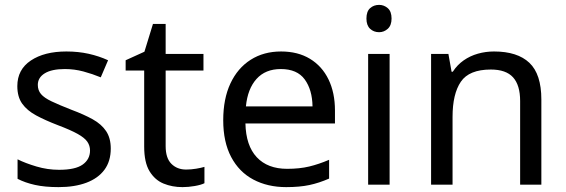

<svg xmlns="http://www.w3.org/2000/svg" viewBox="-20 -757 2320 787"><path d="M434 -148Q434 -96 408 -61Q382 -26 334 -8Q286 10 220 10Q164 10 123.5 1Q83 -8 52 -24V-104Q84 -88 129.5 -74.5Q175 -61 222 -61Q289 -61 319 -82.5Q349 -104 349 -140Q349 -160 338 -176Q327 -192 298.5 -208Q270 -224 217 -244Q165 -264 128 -284Q91 -304 71 -332Q51 -360 51 -404Q51 -472 106.5 -509Q162 -546 252 -546Q301 -546 343.5 -536.5Q386 -527 423 -510L393 -440Q359 -454 322 -464Q285 -474 246 -474Q192 -474 163.5 -456.5Q135 -439 135 -409Q135 -387 148 -371.5Q161 -356 191.5 -341.5Q222 -327 273 -307Q324 -288 360 -268Q396 -248 415 -219.5Q434 -191 434 -148Z M743 -62Q763 -62 784 -65.5Q805 -69 818 -73V-6Q804 1 778 5.5Q752 10 728 10Q686 10 650.5 -4.5Q615 -19 593 -55Q571 -91 571 -156V-468H495V-510L572 -545L607 -659H659V-536H814V-468H659V-158Q659 -109 682.5 -85.5Q706 -62 743 -62Z M1132 -546Q1201 -546 1250.5 -516Q1300 -486 1326.5 -431.5Q1353 -377 1353 -304V-251H986Q988 -160 1032.5 -112.5Q1077 -65 1157 -65Q1208 -65 1247.5 -74.5Q1287 -84 1329 -102V-25Q1288 -7 1248 1.5Q1208 10 1153 10Q1077 10 1018.5 -21Q960 -52 927.5 -113.5Q895 -175 895 -264Q895 -352 924.5 -415Q954 -478 1007.5 -512Q1061 -546 1132 -546ZM1131 -474Q1068 -474 1031.5 -433.5Q995 -393 988 -321H1261Q1260 -389 1229 -431.5Q1198 -474 1131 -474Z M1577 -536V0H1489V-536ZM1534 -737Q1554 -737 1569.5 -723.5Q1585 -710 1585 -681Q1585 -653 1569.5 -639Q1554 -625 1534 -625Q1512 -625 1497 -639Q1482 -653 1482 -681Q1482 -710 1497 -723.5Q1512 -737 1534 -737Z M2005 -546Q2101 -546 2150 -499.5Q2199 -453 2199 -349V0H2112V-343Q2112 -408 2083 -440Q2054 -472 1992 -472Q1903 -472 1869 -422Q1835 -372 1835 -278V0H1747V-536H1818L1831 -463H1836Q1854 -491 1880.5 -509.5Q1907 -528 1939 -537Q1971 -546 2005 -546Z"/></svg>

Font: Noto Sans Canadian Aboriginal
Style: Regular
Weight: 400
Designer: Monotype Design Team, Typotheque's Kevin King
Foundry: Monotype Imaging Inc.
Version: Version 2.002